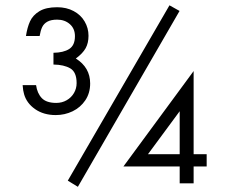

<svg xmlns="http://www.w3.org/2000/svg" viewBox="-20 -700 876 733"><path d="M117.7 -375Q122.1 -343.8 139.6 -325.4Q157.2 -307.1 194.8 -307.1Q216.8 -307.1 234.6 -317.4Q252.4 -327.6 262.5 -345Q272.5 -362.3 272.5 -382.8Q272.5 -424.8 248.3 -439Q224.1 -453.1 184.1 -453.6V-498.5Q222.2 -499 244.1 -512.9Q266.1 -526.9 266.1 -562Q266.1 -590.8 246.6 -607.9Q227.1 -625 198.2 -625Q174.8 -625 161.1 -617.4Q147.5 -609.9 141.1 -596.7Q134.8 -583.5 131.3 -562.5H79.1Q84 -595.2 94.7 -618.7Q105.5 -642.1 130.4 -657.2Q155.3 -672.4 198.2 -672.4Q233.9 -672.4 261.2 -657.7Q288.6 -643.1 303.2 -617.9Q317.9 -592.8 317.9 -563.5Q317.9 -535.6 306.9 -515.9Q295.9 -496.1 269.5 -476.6Q324.2 -442.4 324.2 -381.3Q324.2 -344.7 305.7 -317.1Q287.1 -289.6 257.1 -275.1Q227.1 -260.7 192.9 -260.7Q146.5 -260.7 114 -283.4Q81.5 -306.2 71.8 -340.8Q67.9 -353.5 66.4 -375ZM665.5 -658.2 277.3 13.2 238.8 -10.3 627 -679.7ZM451.2 -64.5 719.2 -428.7V-111.3H769V-64.5H719.2V0H666V-64.5ZM544.9 -111.3H666V-275.4Z"/></svg>

Font: NMS Futura Pro Book
Style: Regular
Weight: 400
Designer: Blend3rman
Version: Version 0.1